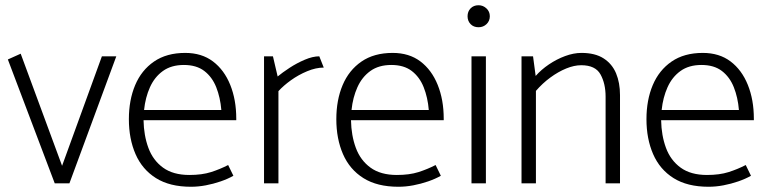

<svg xmlns="http://www.w3.org/2000/svg" viewBox="-20 -700 2936 733"><path d="M245 0 424 -485H369L217 -67L59 -495L10 -473L189 0Z M882 -241V-247Q882 -319 859 -376Q836 -433 793 -465.5Q750 -498 687 -498Q616 -498 568 -465Q520 -432 496 -375Q472 -318 472 -245Q472 -170 497.5 -111.5Q523 -53 575.5 -20Q628 13 709 13Q737 13 766 7.5Q795 2 822.5 -7.5Q850 -17 871 -29L851 -70Q820 -54 785.5 -43Q751 -32 703 -32Q641 -32 602.5 -60Q564 -88 546.5 -135.5Q529 -183 528 -241ZM530 -280Q535 -328 552.5 -367Q570 -406 602 -429Q634 -452 682 -452Q730 -452 760 -429Q790 -406 805.5 -367Q821 -328 825 -280Z M1043 0V-352Q1062 -373 1090.5 -393.5Q1119 -414 1152.5 -428Q1186 -442 1216 -442L1199 -485Q1174 -485 1143.5 -472Q1113 -459 1085.5 -441Q1058 -423 1040 -408L1022 -485H988V0Z M1674 -241V-247Q1674 -319 1651 -376Q1628 -433 1585 -465.5Q1542 -498 1479 -498Q1408 -498 1360 -465Q1312 -432 1288 -375Q1264 -318 1264 -245Q1264 -170 1289.5 -111.5Q1315 -53 1367.5 -20Q1420 13 1501 13Q1529 13 1558 7.5Q1587 2 1614.5 -7.5Q1642 -17 1663 -29L1643 -70Q1612 -54 1577.5 -43Q1543 -32 1495 -32Q1433 -32 1394.5 -60Q1356 -88 1338.5 -135.5Q1321 -183 1320 -241ZM1322 -280Q1327 -328 1344.5 -367Q1362 -406 1394 -429Q1426 -452 1474 -452Q1522 -452 1552 -429Q1582 -406 1597.5 -367Q1613 -328 1617 -280Z M1835 0V-485H1780V0ZM1807 -596Q1825 -596 1837.5 -608Q1850 -620 1850 -638Q1850 -656 1837 -668Q1824 -680 1807 -680Q1788 -680 1776.5 -668Q1765 -656 1765 -638Q1765 -620 1776.5 -608Q1788 -596 1807 -596Z M2026 0V-353Q2051 -382 2081 -404Q2111 -426 2141.5 -438.5Q2172 -451 2199 -451Q2253 -451 2272.5 -416Q2292 -381 2292 -331V0H2347V-337Q2347 -384 2332 -420Q2317 -456 2284.5 -477Q2252 -498 2200 -498Q2170 -498 2137.5 -486Q2105 -474 2075.5 -454Q2046 -434 2025 -410L2015 -485H1971V0Z M2858 -241V-247Q2858 -319 2835 -376Q2812 -433 2769 -465.5Q2726 -498 2663 -498Q2592 -498 2544 -465Q2496 -432 2472 -375Q2448 -318 2448 -245Q2448 -170 2473.5 -111.5Q2499 -53 2551.5 -20Q2604 13 2685 13Q2713 13 2742 7.5Q2771 2 2798.5 -7.5Q2826 -17 2847 -29L2827 -70Q2796 -54 2761.5 -43Q2727 -32 2679 -32Q2617 -32 2578.5 -60Q2540 -88 2522.5 -135.5Q2505 -183 2504 -241ZM2506 -280Q2511 -328 2528.5 -367Q2546 -406 2578 -429Q2610 -452 2658 -452Q2706 -452 2736 -429Q2766 -406 2781.5 -367Q2797 -328 2801 -280Z"/></svg>

Font: Catamaran ExtraLight
Style: Regular
Weight: 250
Designer: Pria Ravichandran
Version: Version 2.000